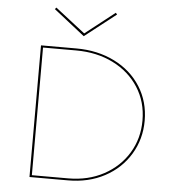

<svg xmlns="http://www.w3.org/2000/svg" viewBox="-57 -904 850 956"><g transform="rotate(5 367.5 -426.0)"><path d="M334 -722 179 -844 186 -852 335 -736 483 -852 490 -844ZM673 -329Q673 -237 627.5 -161.5Q582 -86 501.5 -43Q421 0 318 0H126V-658H303Q409 -658 493.5 -616Q578 -574 625.5 -499Q673 -424 673 -329ZM662 -329Q662 -422 615.5 -494.5Q569 -567 487.5 -607.5Q406 -648 303 -648H137V-10H318Q418 -10 496 -52Q574 -94 618 -166.5Q662 -239 662 -329Z"/></g></svg>

Font: Ysabeau Infant Hairline
Style: Regular
Weight: 100
Designer: Christian Thalmann (Catharsis Fonts)
Version: Version 0.003